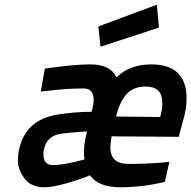

<svg xmlns="http://www.w3.org/2000/svg" viewBox="-20 -783 811 814"><path d="M448 -157Q448 -88 525 -88Q597 -88 670 -94L698 -97L679 -12Q584 11 490.5 11Q397 11 361 -40Q325 -24 264 -6.5Q203 11 167 11Q104 11 76 -38Q56 -70 56 -99Q56 -128 61 -149Q88 -275 223 -297Q295 -309 368 -309Q377 -337 377 -361Q377 -408 334 -408Q263 -408 182 -398L153 -395L170 -492Q291 -510 362 -510Q449 -510 474 -455Q530 -510 621 -510Q771 -510 771 -366Q771 -320 757 -275L738 -203L453 -205Q448 -175 448 -157ZM164 -131Q164 -83 204 -83Q251 -83 338 -107Q336 -119 336 -145.5Q336 -172 349 -226Q285 -222 245 -217Q180 -210 167 -152Q164 -141 164 -131ZM659 -287Q668 -319 668 -336Q668 -353 667 -361Q662 -416 597 -416Q546 -416 517 -384.5Q488 -353 472 -289ZM406 -585 397 -671 645 -763 654 -666Z"/></svg>

Font: Titillium Web
Style: SemiBold Italic
Weight: 600
Italic angle: -13°
Version: Version 1.001;PS 57.000;hotconv 1.0.70;makeotf.lib2.5.55311